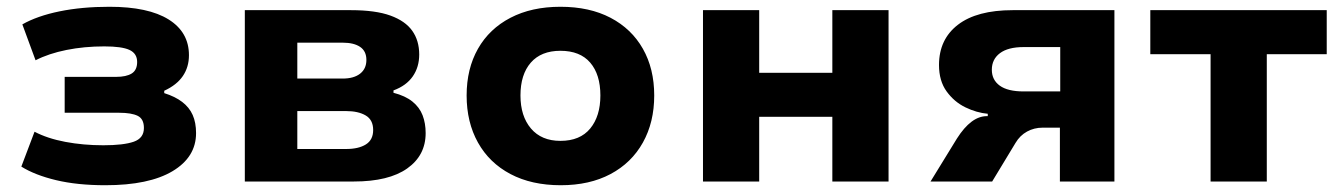

<svg xmlns="http://www.w3.org/2000/svg" viewBox="-20 -536 3960 567"><path d="M291 11Q208 11 145.5 -4Q83 -19 43 -44L82 -147Q120 -127 173 -117Q226 -107 285 -107Q345 -107 375 -117.5Q405 -128 405 -158Q405 -185 386.5 -194Q368 -203 332 -203H171V-309H323Q353 -309 369 -319Q385 -329 385 -353Q385 -378 362.5 -388.5Q340 -399 288 -399Q229 -399 176.5 -388.5Q124 -378 85 -358L46 -464Q90 -489 156 -502.5Q222 -516 303 -516Q418 -516 478 -478.5Q538 -441 538 -373Q538 -338 520 -311.5Q502 -285 465 -268V-261Q497 -251 518 -235Q539 -219 549 -196.5Q559 -174 559 -143Q559 -72 489.5 -30.5Q420 11 291 11Z M703 0V-506H1016Q1089 -506 1133 -490Q1177 -474 1197.5 -445Q1218 -416 1218 -375Q1218 -338 1199 -310.5Q1180 -283 1142 -269V-262Q1177 -253 1198 -236Q1219 -219 1228 -195.5Q1237 -172 1237 -143Q1237 -77 1182.5 -38.5Q1128 0 1025 0ZM858 -96H1002Q1039 -96 1060.5 -109.5Q1082 -123 1082 -152Q1082 -182 1060 -195Q1038 -208 1002 -208H858ZM858 -304H992Q1025 -304 1043.5 -318.5Q1062 -333 1062 -359Q1062 -385 1043.5 -397.5Q1025 -410 992 -410H858Z M1636 11Q1550 11 1487.5 -22Q1425 -55 1391.5 -115Q1358 -175 1358 -254Q1358 -333 1391.5 -392Q1425 -451 1487.5 -483.5Q1550 -516 1635 -516Q1721 -516 1783 -483.5Q1845 -451 1878.5 -392Q1912 -333 1912 -254Q1912 -175 1878.5 -115Q1845 -55 1783 -22Q1721 11 1636 11ZM1635 -120Q1693 -120 1723 -156.5Q1753 -193 1753 -254Q1753 -316 1723 -351Q1693 -386 1635 -386Q1578 -386 1547.5 -351Q1517 -316 1517 -254Q1517 -193 1548 -156.5Q1579 -120 1635 -120Z M2056 0V-506H2222V-321H2438V-506H2604V0H2438V-191H2222V0Z M2728 0 2806 -127Q2827 -160 2849 -176.5Q2871 -193 2894 -193H2897V-200Q2864 -203 2831 -219Q2798 -235 2775.5 -266Q2753 -297 2753 -344Q2753 -420 2809 -463Q2865 -506 2971 -506H3271V0H3110V-159H3059Q3034 -159 3013 -147.5Q2992 -136 2979 -114L2910 0ZM3003 -266H3111V-397H3003Q2957 -397 2933 -379Q2909 -361 2909 -330Q2909 -300 2932.5 -283Q2956 -266 3003 -266Z M3555 0V-376H3377V-506H3898V-376H3721V0Z"/></svg>

Font: Nunito Sans 6pt ExtraBold
Style: Regular
Weight: 800
Version: Version 3.101;gftools[0.9.27]